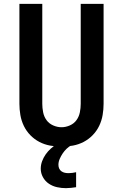

<svg xmlns="http://www.w3.org/2000/svg" viewBox="-20 -755 640 999"><path d="M300 8Q270 8 240.5 2.5Q211 -3 185 -16.5Q159 -30 138 -51.5Q117 -73 104 -100Q91 -127 86 -156.5Q81 -186 81 -215V-735H200V-215Q200 -193 204.5 -170.5Q209 -148 222 -130Q235 -112 256.5 -102.5Q278 -93 300 -93Q322 -93 343.5 -102.5Q365 -112 378 -130Q391 -148 395.5 -170.5Q400 -193 400 -215V-735H519V-215Q519 -186 514 -156.5Q509 -127 496 -100Q483 -73 462 -51.5Q441 -30 415 -16.5Q389 -3 359.5 2.5Q330 8 300 8ZM323 224Q300 224 277 219Q254 214 234.5 201Q215 188 203.5 167Q192 146 192 123Q192 103 199 84Q206 65 217.5 48.5Q229 32 244 18.5Q259 5 276 -6L279 -8H353V0Q339 7 327 18.5Q315 30 306 43.5Q297 57 290.5 72Q284 87 284 103Q284 113 288 122Q292 131 300 136.5Q308 142 317.5 144Q327 146 337 146Q347 146 357 144.5Q367 143 376 141V219Q363 221 349.5 222.5Q336 224 323 224Z"/></svg>

Font: Iosevka Aile
Style: Bold
Weight: 700
Designer: Belleve Invis
Foundry: Belleve Invis
Version: Version 28.0.1; ttfautohint (v1.8.4)